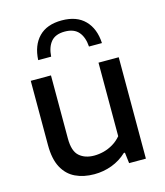

<svg xmlns="http://www.w3.org/2000/svg" viewBox="-119 -896 857 995"><g transform="rotate(-15 309.0 -398.0)"><path d="M264 9Q207 9 163.2 -11.8Q119.5 -32.5 94.8 -78.2Q70 -124 70 -199V-544H178.5V-205Q178.5 -137.5 208.8 -111Q239 -84.5 288.5 -84.5Q313.5 -84.5 339.8 -91.2Q366 -98 390.2 -112.5Q414.5 -127 433.5 -149.5V-544H542V0H452L445 -58H439Q404 -25 358.8 -8Q313.5 9 264 9ZM135 -637.5Q139 -716 182.2 -760.5Q225.5 -805 305.5 -805Q385.5 -805 429.2 -760.2Q473 -715.5 477 -637.5H407.5Q404 -688.5 379.5 -716.8Q355 -745 305.5 -745Q256 -745 232 -716.8Q208 -688.5 204.5 -637.5Z"/></g></svg>

Font: Encode Sans SemiExpanded Medium
Style: Regular
Weight: 500
Width: 6
Designer: Multiple Designers
Foundry: Impallari Type
Version: Version 3.002